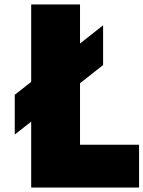

<svg xmlns="http://www.w3.org/2000/svg" viewBox="-20 -845 646 865"><path d="M120.5 0V-297L46.5 -239V-418L120.5 -476V-825H340.5V-649L444.5 -731V-552L340.5 -470V-193H606.5V0Z"/></svg>

Font: Spartan Thin Black
Style: Regular
Weight: 900
Version: Version 1.004